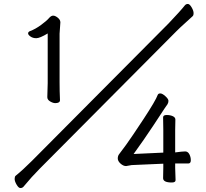

<svg xmlns="http://www.w3.org/2000/svg" viewBox="-20 -863 1040 970"><path d="M645 -29 805 -36V-16L804 37Q804 59 848 59Q867 59 867 47L865 -15V-37H931Q944 -37 944 -53.5Q944 -70 936.5 -84Q929 -98 915.5 -98Q902 -98 865 -93V-206L866 -259Q866 -270 853 -276Q840 -282 822 -282Q804 -282 804 -270L805 -206V-92L655 -85Q708 -158 755.5 -230Q803 -302 812 -316L826 -336Q831 -344 831 -353.5Q831 -363 815.5 -377Q800 -391 790 -391Q780 -391 777 -384Q766 -354 705.5 -262Q645 -170 617.5 -132Q590 -94 582.5 -85Q575 -76 575 -62.5Q575 -49 589 -36.5Q603 -24 617 -24ZM180 -10 871 -705Q891 -725 913 -744.5Q935 -764 953 -781Q958 -785 958 -797Q958 -809 948 -826Q938 -843 929 -843Q920 -843 914 -836Q892 -808 832 -745L141 -50Q94 -3 59 25Q54 29 54 41Q54 53 64 70Q74 87 83 87Q92 87 98 81Q141 29 180 -10ZM283 -357V-358Q281 -402 281 -448V-693L285 -750Q285 -763 272 -773.5Q259 -784 248.5 -784Q238 -784 227 -771Q216 -758 187.5 -737Q159 -716 132 -706Q122 -702 122 -694.5Q122 -687 134 -678.5Q146 -670 163.5 -670Q181 -670 221 -694V-443L219 -373V-372Q219 -359 233.5 -350.5Q248 -342 259 -342Q283 -342 283 -357Z"/></svg>

Font: LXGW WenKai Mono TC
Style: Regular
Weight: 400
Designer: LXGW / Fontworks Inc.
Foundry: LXGW / Fontworks Inc.
Version: Version 1.330